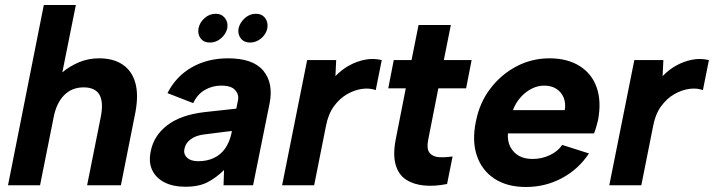

<svg xmlns="http://www.w3.org/2000/svg" viewBox="-20 -740 2852 767"><path d="M155 -720H283L229 -451Q259 -476 296 -491.5Q333 -507 376 -507Q433 -507 470 -482Q507 -457 520.5 -409.5Q534 -362 521 -292L463 0H328L383 -275Q394 -333 377 -362Q360 -391 314 -391Q267 -391 236 -359.5Q205 -328 194 -270L140 0H12Z M873 0 875 -61Q844 -30 809 -12Q774 6 721 6Q671 6 637 -11.5Q603 -29 588 -60.5Q573 -92 582 -135Q594 -198 648 -239.5Q702 -281 796 -292L924 -306L931 -341Q935 -362 919.5 -380Q904 -398 864 -398Q828 -398 798 -380.5Q768 -363 752 -328L649 -368Q683 -435 746 -471Q809 -507 891 -507Q991 -507 1032 -457.5Q1073 -408 1057 -327L991 0ZM906 -217 796 -203Q762 -199 741.5 -183.5Q721 -168 717 -146Q712 -125 727 -110.5Q742 -96 772 -96Q807 -96 834.5 -109Q862 -122 879.5 -147Q897 -172 905 -209ZM819 -570Q794 -570 781.5 -586.5Q769 -603 773 -627Q778 -651 797.5 -668Q817 -685 842 -685Q865 -685 878.5 -668Q892 -651 888 -627Q882 -603 862.5 -586.5Q843 -570 819 -570ZM979 -570Q955 -570 942 -586.5Q929 -603 933 -627Q939 -651 958.5 -668Q978 -685 1002 -685Q1026 -685 1039 -668Q1052 -651 1048 -627Q1043 -603 1023 -586.5Q1003 -570 979 -570Z M1207 -500H1323L1320 -436Q1345 -462 1375 -478.5Q1405 -495 1438 -501.5Q1471 -508 1505 -500L1481 -380Q1457 -389 1427 -385Q1397 -381 1367 -364Q1337 -347 1314 -315.5Q1291 -284 1282 -236L1235 0H1107Z M1624 -500 1652 -640H1781L1753 -500H1864L1842 -387H1731L1691 -184Q1683 -145 1696.5 -129Q1710 -113 1735.5 -112Q1761 -111 1788 -115L1766 -5Q1717 5 1674.5 1Q1632 -3 1602 -22.5Q1572 -42 1560.5 -82Q1549 -122 1561 -184L1601 -387H1531L1553 -500Z M2081 7Q2006 7 1955.5 -26Q1905 -59 1885 -118Q1865 -177 1881 -254Q1895 -328 1938 -385Q1981 -442 2042.5 -474.5Q2104 -507 2175 -507Q2247 -507 2296 -476Q2345 -445 2364 -389.5Q2383 -334 2369 -260Q2366 -249 2362.5 -235.5Q2359 -222 2353 -207H2009Q2007 -175 2019 -152.5Q2031 -130 2053 -117.5Q2075 -105 2107 -105Q2144 -105 2176 -120Q2208 -135 2226 -161L2333 -127Q2290 -63 2224 -28Q2158 7 2081 7ZM2236 -300Q2241 -328 2231.5 -350.5Q2222 -373 2202 -385.5Q2182 -398 2154 -398Q2128 -398 2103.5 -385.5Q2079 -373 2059.5 -351Q2040 -329 2029 -300Z M2514 -500H2630L2627 -436Q2652 -462 2682 -478.5Q2712 -495 2745 -501.5Q2778 -508 2812 -500L2788 -380Q2764 -389 2734 -385Q2704 -381 2674 -364Q2644 -347 2621 -315.5Q2598 -284 2589 -236L2542 0H2414Z"/></svg>

Font: Albert Sans
Style: Bold Italic
Weight: 700
Italic angle: -11.25°
Designer: Andreas Rasmussen
Foundry: a.Foundry
Version: Version 1.025